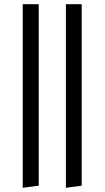

<svg xmlns="http://www.w3.org/2000/svg" viewBox="-20 -750 497 912"><path d="M88 142 164 132V-730H88ZM293 142 368 132V-730H293Z"/></svg>

Font: Arima Koshi
Style: Regular
Weight: 400
Designer: Joana Correia and Natanael Gama
Foundry: NDISCOVER
Version: Version 1.019;PS 001.019;hotconv 1.0.88;makeotf.lib2.5.64775